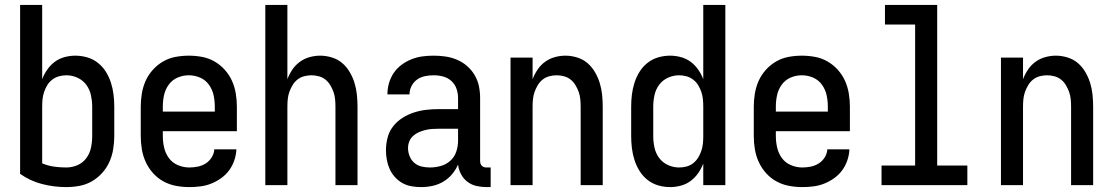

<svg xmlns="http://www.w3.org/2000/svg" viewBox="-20 -755 4540 783"><path d="M250 8Q200 8 151.5 -4.5Q103 -17 62 -46V-735H152V-432Q160 -453 173 -471.5Q186 -490 203.5 -503Q221 -516 243 -522Q265 -528 287 -528Q312 -528 336 -521Q360 -514 379.5 -498.5Q399 -483 412 -462Q425 -441 432.5 -417.5Q440 -394 443 -369.5Q446 -345 446 -320V-200Q446 -173 441.5 -146Q437 -119 426 -94.5Q415 -70 396.5 -49.5Q378 -29 354.5 -15.5Q331 -2 304 3Q277 8 250 8ZM250 -72Q274 -72 296 -81.5Q318 -91 332 -110Q346 -129 351 -152.5Q356 -176 356 -200V-320Q356 -343 351 -366.5Q346 -390 332 -409Q318 -428 296 -438Q274 -448 251 -448Q236 -448 221 -444Q206 -440 193.5 -430.5Q181 -421 173 -408Q165 -395 160 -380.5Q155 -366 153.5 -350.5Q152 -335 152 -320V-89Q175 -79 200 -75.5Q225 -72 250 -72Z M752 8Q725 8 698 3Q671 -2 647 -15Q623 -28 604.5 -48.5Q586 -69 574.5 -94Q563 -119 558.5 -146Q554 -173 554 -200V-320Q554 -347 558.5 -374Q563 -401 574 -425.5Q585 -450 603.5 -470.5Q622 -491 645.5 -504.5Q669 -518 696 -523Q723 -528 750 -528Q777 -528 804 -523Q831 -518 854.5 -504.5Q878 -491 896.5 -470.5Q915 -450 926 -425.5Q937 -401 941.5 -374Q946 -347 946 -320V-220H644V-200Q644 -176 649.5 -152.5Q655 -129 669 -110Q683 -91 705.5 -81.5Q728 -72 752 -72Q769 -72 786.5 -75.5Q804 -79 819 -88.5Q834 -98 843.5 -113.5Q853 -129 854 -146H944Q943 -123 935.5 -101Q928 -79 914.5 -60.5Q901 -42 882 -28.5Q863 -15 842 -6.5Q821 2 798 5Q775 8 752 8ZM856 -300V-320Q856 -344 851 -367Q846 -390 832 -409.5Q818 -429 796 -438.5Q774 -448 750 -448Q726 -448 704 -438.5Q682 -429 668 -409.5Q654 -390 649 -367Q644 -344 644 -320V-300Z M1062 0V-735H1152V-432Q1160 -453 1172.5 -471.5Q1185 -490 1203 -503Q1221 -516 1242.5 -522Q1264 -528 1286 -528Q1310 -528 1334 -520.5Q1358 -513 1376 -497.5Q1394 -482 1406.5 -460.5Q1419 -439 1426 -416Q1433 -393 1435.5 -368.5Q1438 -344 1438 -320V0H1348V-320Q1348 -335 1346.5 -350.5Q1345 -366 1340 -380Q1335 -394 1327 -407.5Q1319 -421 1307 -430.5Q1295 -440 1280 -444Q1265 -448 1250 -448Q1235 -448 1220 -444Q1205 -440 1193 -430.5Q1181 -421 1173 -407.5Q1165 -394 1160 -380Q1155 -366 1153.5 -350.5Q1152 -335 1152 -320V0Z M1697 8Q1677 8 1657.5 4.5Q1638 1 1621 -8.5Q1604 -18 1590.5 -33Q1577 -48 1569 -66Q1561 -84 1557.5 -103.5Q1554 -123 1554 -142Q1554 -168 1560.5 -193.5Q1567 -219 1583 -239.5Q1599 -260 1621 -274Q1643 -288 1667.5 -296Q1692 -304 1717.5 -307Q1743 -310 1769 -310H1848V-355Q1848 -375 1841.5 -393.5Q1835 -412 1820.5 -425Q1806 -438 1787 -443Q1768 -448 1749 -448Q1731 -448 1713.5 -444.5Q1696 -441 1681.5 -431Q1667 -421 1658.5 -404.5Q1650 -388 1650 -370H1560V-371Q1560 -394 1566.5 -416.5Q1573 -439 1586 -458Q1599 -477 1618 -491Q1637 -505 1658.5 -513.5Q1680 -522 1702.5 -525Q1725 -528 1749 -528Q1773 -528 1797 -524.5Q1821 -521 1843.5 -511.5Q1866 -502 1884.5 -486Q1903 -470 1915.5 -449Q1928 -428 1933 -404Q1938 -380 1938 -355V-99Q1938 -93 1939.5 -88Q1941 -83 1945 -79Q1949 -75 1954 -73.5Q1959 -72 1965 -72H1981V8H1965Q1944 8 1923.5 3.5Q1903 -1 1886.5 -13.5Q1870 -26 1860 -45Q1850 -64 1848 -84Q1839 -63 1823.5 -44.5Q1808 -26 1787.5 -14Q1767 -2 1744 3Q1721 8 1697 8ZM1733 -72Q1755 -72 1777 -78Q1799 -84 1816 -99Q1833 -114 1840.5 -136Q1848 -158 1848 -180V-230H1769Q1755 -230 1741 -229Q1727 -228 1713.5 -224.5Q1700 -221 1687.5 -215.5Q1675 -210 1664.5 -200.5Q1654 -191 1649 -178Q1644 -165 1644 -151Q1644 -134 1650.5 -118Q1657 -102 1669.5 -91Q1682 -80 1699 -76Q1716 -72 1733 -72Z M2062 0V-520H2152V-432Q2160 -453 2172.5 -471.5Q2185 -490 2203 -503Q2221 -516 2242.5 -522Q2264 -528 2286 -528Q2310 -528 2334 -520.5Q2358 -513 2376 -497.5Q2394 -482 2406.5 -460.5Q2419 -439 2426 -416Q2433 -393 2435.5 -368.5Q2438 -344 2438 -320V0H2348V-320Q2348 -335 2346.5 -350.5Q2345 -366 2340 -380Q2335 -394 2327 -407.5Q2319 -421 2307 -430.5Q2295 -440 2280 -444Q2265 -448 2250 -448Q2235 -448 2220 -444Q2205 -440 2193 -430.5Q2181 -421 2173 -407.5Q2165 -394 2160 -380Q2155 -366 2153.5 -350.5Q2152 -335 2152 -320V0Z M2713 8Q2688 8 2664 1Q2640 -6 2620.5 -21.5Q2601 -37 2588 -58Q2575 -79 2567.5 -102.5Q2560 -126 2557 -150.5Q2554 -175 2554 -200V-320Q2554 -345 2557 -369.5Q2560 -394 2567.5 -417.5Q2575 -441 2588 -462Q2601 -483 2620.5 -498.5Q2640 -514 2664 -521Q2688 -528 2713 -528Q2735 -528 2757 -522Q2779 -516 2796.5 -503Q2814 -490 2827 -471.5Q2840 -453 2848 -432V-735H2938V0H2848V-88Q2840 -67 2827 -48.5Q2814 -30 2796.5 -17Q2779 -4 2757 2Q2735 8 2713 8ZM2749 -72Q2765 -72 2780 -76Q2795 -80 2807 -89.5Q2819 -99 2827 -112Q2835 -125 2840 -139.5Q2845 -154 2846.5 -169.5Q2848 -185 2848 -200V-320Q2848 -335 2846.5 -350.5Q2845 -366 2840 -380.5Q2835 -395 2827 -408Q2819 -421 2806.5 -430.5Q2794 -440 2779 -444Q2764 -448 2749 -448Q2726 -448 2704 -438Q2682 -428 2668 -409Q2654 -390 2649 -366.5Q2644 -343 2644 -320V-200Q2644 -177 2649 -153.5Q2654 -130 2668 -111Q2682 -92 2704 -82Q2726 -72 2749 -72Z M3252 8Q3225 8 3198 3Q3171 -2 3147 -15Q3123 -28 3104.5 -48.5Q3086 -69 3074.5 -94Q3063 -119 3058.5 -146Q3054 -173 3054 -200V-320Q3054 -347 3058.5 -374Q3063 -401 3074 -425.5Q3085 -450 3103.5 -470.5Q3122 -491 3145.5 -504.5Q3169 -518 3196 -523Q3223 -528 3250 -528Q3277 -528 3304 -523Q3331 -518 3354.5 -504.5Q3378 -491 3396.5 -470.5Q3415 -450 3426 -425.5Q3437 -401 3441.5 -374Q3446 -347 3446 -320V-220H3144V-200Q3144 -176 3149.5 -152.5Q3155 -129 3169 -110Q3183 -91 3205.5 -81.5Q3228 -72 3252 -72Q3269 -72 3286.5 -75.5Q3304 -79 3319 -88.5Q3334 -98 3343.5 -113.5Q3353 -129 3354 -146H3444Q3443 -123 3435.5 -101Q3428 -79 3414.5 -60.5Q3401 -42 3382 -28.5Q3363 -15 3342 -6.5Q3321 2 3298 5Q3275 8 3252 8ZM3356 -300V-320Q3356 -344 3351 -367Q3346 -390 3332 -409.5Q3318 -429 3296 -438.5Q3274 -448 3250 -448Q3226 -448 3204 -438.5Q3182 -429 3168 -409.5Q3154 -390 3149 -367Q3144 -344 3144 -320V-300Z M3575 0V-80H3712V-655H3589V-735H3802V-80H3925V0Z M4062 0V-520H4152V-432Q4160 -453 4172.5 -471.5Q4185 -490 4203 -503Q4221 -516 4242.5 -522Q4264 -528 4286 -528Q4310 -528 4334 -520.5Q4358 -513 4376 -497.5Q4394 -482 4406.5 -460.5Q4419 -439 4426 -416Q4433 -393 4435.5 -368.5Q4438 -344 4438 -320V0H4348V-320Q4348 -335 4346.5 -350.5Q4345 -366 4340 -380Q4335 -394 4327 -407.5Q4319 -421 4307 -430.5Q4295 -440 4280 -444Q4265 -448 4250 -448Q4235 -448 4220 -444Q4205 -440 4193 -430.5Q4181 -421 4173 -407.5Q4165 -394 4160 -380Q4155 -366 4153.5 -350.5Q4152 -335 4152 -320V0Z"/></svg>

Font: Iosevka SS18 Medium
Style: Regular
Weight: 500
Monospace: yes
Designer: Belleve Invis
Foundry: Belleve Invis
Version: Version 25.1.1; ttfautohint (v1.8.4)